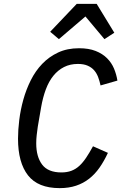

<svg xmlns="http://www.w3.org/2000/svg" viewBox="-20 -959 640 991"><path d="M288 12Q176 12 124.5 -54Q73 -120 73 -243Q73 -288 79.5 -340.5Q86 -393 100.5 -445Q115 -497 139 -545Q163 -593 198 -629.5Q233 -666 280 -688Q327 -710 388 -710Q438 -710 473.5 -696Q509 -682 532.5 -658.5Q556 -635 568.5 -605Q581 -575 586 -543L499 -518Q494 -541 486.5 -561Q479 -581 466 -596Q453 -611 432.5 -620Q412 -629 382 -629Q342 -629 310.5 -613Q279 -597 255.5 -568Q232 -539 216.5 -497.5Q201 -456 192 -404L175 -305Q172 -284 169.5 -262.5Q167 -241 167 -219Q167 -150 197.5 -109.5Q228 -69 297 -69Q326 -69 348.5 -77.5Q371 -86 389.5 -103Q408 -120 425 -145.5Q442 -171 460 -204L537 -170Q517 -127 493.5 -93.5Q470 -60 440 -36.5Q410 -13 372.5 -0.5Q335 12 288 12ZM479 -939 570 -790 519 -757 421 -874 284 -757 239 -795 376 -939Z"/></svg>

Font: IBM Plex Mono Text
Style: Italic
Weight: 450
Italic angle: -9°
Monospace: yes
Designer: Mike Abbink, Paul van der Laan, Pieter van Rosmalen
Foundry: Bold Monday
Version: Version 2.1